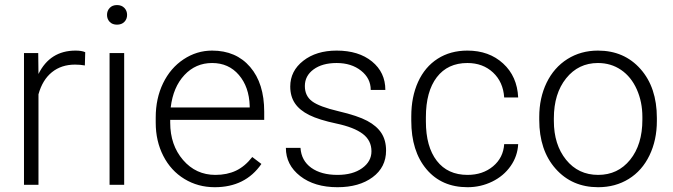

<svg xmlns="http://www.w3.org/2000/svg" viewBox="-20 -741 2699 770"><path d="M320.3 -478.5Q301.8 -481.9 280.8 -481.9Q226.1 -481.9 188.2 -451.4Q150.4 -420.9 134.3 -362.8V0H76.2V-528.3H133.3L134.3 -444.3Q180.7 -538.1 283.2 -538.1Q307.6 -538.1 321.8 -531.7Z M478 0H419.4V-528.3H478ZM409.2 -681.2Q409.2 -697.8 419.9 -709.2Q430.7 -720.7 449.2 -720.7Q467.8 -720.7 478.8 -709.2Q489.7 -697.8 489.7 -681.2Q489.7 -664.6 478.8 -653.3Q467.8 -642.1 449.2 -642.1Q430.7 -642.1 419.9 -653.3Q409.2 -664.6 409.2 -681.2Z M841.3 9.8Q773.9 9.8 719.5 -23.4Q665 -56.6 634.8 -116Q604.5 -175.3 604.5 -249V-270Q604.5 -346.2 634 -407.2Q663.6 -468.3 716.3 -503.2Q769 -538.1 830.6 -538.1Q926.8 -538.1 983.2 -472.4Q1039.6 -406.7 1039.6 -293V-260.3H662.6V-249Q662.6 -159.2 714.1 -99.4Q765.6 -39.6 843.8 -39.6Q890.6 -39.6 926.5 -56.6Q962.4 -73.7 991.7 -111.3L1028.3 -83.5Q963.9 9.8 841.3 9.8ZM830.6 -488.3Q764.6 -488.3 719.5 -439.9Q674.3 -391.6 664.6 -310.1H981.4V-316.4Q979 -392.6 938 -440.4Q897 -488.3 830.6 -488.3Z M1469.7 -134.3Q1469.7 -177.7 1434.8 -204.1Q1399.9 -230.5 1329.6 -245.4Q1259.3 -260.3 1220.5 -279.5Q1181.6 -298.8 1162.8 -326.7Q1144 -354.5 1144 -394Q1144 -456.5 1196.3 -497.3Q1248.5 -538.1 1330.1 -538.1Q1418.5 -538.1 1471.9 -494.4Q1525.4 -450.7 1525.4 -380.4H1466.8Q1466.8 -426.8 1428 -457.5Q1389.2 -488.3 1330.1 -488.3Q1272.5 -488.3 1237.5 -462.6Q1202.6 -437 1202.6 -396Q1202.6 -356.4 1231.7 -334.7Q1260.7 -313 1337.6 -294.9Q1414.6 -276.9 1452.9 -256.3Q1491.2 -235.8 1509.8 -207Q1528.3 -178.2 1528.3 -137.2Q1528.3 -70.3 1474.4 -30.3Q1420.4 9.8 1333.5 9.8Q1241.2 9.8 1183.8 -34.9Q1126.5 -79.6 1126.5 -147.9H1185.1Q1188.5 -96.7 1228.3 -68.1Q1268.1 -39.6 1333.5 -39.6Q1394.5 -39.6 1432.1 -66.4Q1469.7 -93.3 1469.7 -134.3Z M1855 -39.6Q1916 -39.6 1957.3 -74Q1998.5 -108.4 2002 -163.1H2058.1Q2055.7 -114.7 2027.8 -75Q2000 -35.2 1953.9 -12.7Q1907.7 9.8 1855 9.8Q1751 9.8 1690.2 -62.5Q1629.4 -134.8 1629.4 -256.8V-274.4Q1629.4 -352.5 1656.7 -412.6Q1684.1 -472.7 1735.1 -505.4Q1786.1 -538.1 1854.5 -538.1Q1941.4 -538.1 1997.8 -486.3Q2054.2 -434.6 2058.1 -350.1H2002Q1998 -412.1 1957.3 -450.2Q1916.5 -488.3 1854.5 -488.3Q1775.4 -488.3 1731.7 -431.2Q1688 -374 1688 -271V-253.9Q1688 -152.8 1731.7 -96.2Q1775.4 -39.6 1855 -39.6Z M2142.6 -272Q2142.6 -348.1 2172.1 -409.2Q2201.7 -470.2 2255.6 -504.2Q2309.6 -538.1 2377.9 -538.1Q2483.4 -538.1 2548.8 -464.1Q2614.3 -390.1 2614.3 -268.1V-255.9Q2614.3 -179.2 2584.7 -117.9Q2555.2 -56.6 2501.5 -23.4Q2447.8 9.8 2378.9 9.8Q2273.9 9.8 2208.3 -64.2Q2142.6 -138.2 2142.6 -260.3ZM2201.2 -255.9Q2201.2 -161.1 2250.2 -100.3Q2299.3 -39.6 2378.9 -39.6Q2458 -39.6 2507.1 -100.3Q2556.2 -161.1 2556.2 -260.7V-272Q2556.2 -332.5 2533.7 -382.8Q2511.2 -433.1 2470.7 -460.7Q2430.2 -488.3 2377.9 -488.3Q2299.8 -488.3 2250.5 -427Q2201.2 -365.7 2201.2 -266.6Z"/></svg>

Font: Roboto Light
Style: Regular
Weight: 300
Designer: Google
Version: Version 2.134; 2016; ttfautohint (v1.6)